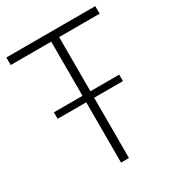

<svg xmlns="http://www.w3.org/2000/svg" viewBox="-172 -819 847 924"><g transform="rotate(-30 251.5 -357.0)"><path d="M498 -672V-714H4V-672H229V-371H70V-335H229V0H273V-335H433V-371H273V-672Z"/></g></svg>

Font: Kathrein 35 Thin
Style: Regular
Weight: 250
Designer: Lazydogs Typefoundry, based on Open Sans by Ascender Corporation
Foundry: Lazydogs Typefoundry
Version: Version 1.003;PS 001.003;hotconv 1.0.88;makeotf.lib2.5.64775